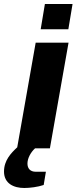

<svg xmlns="http://www.w3.org/2000/svg" viewBox="-69 -740 382 958"><path d="M134 -594H272L293 -720H155ZM52 198C80 198 120 193 149 183L160 117H110C80 117 68 99 68 76C68 50 84 20 106 0H180L273 -527H109L17 -5C-14 24 -49 60 -49 116C-49 176 0 198 52 198Z"/></svg>

Font: Archivo ExtraBold
Style: Italic
Weight: 800
Italic angle: -10°
Designer: Hector Gatti
Foundry: Omnibus-Type
Version: Version 2.001